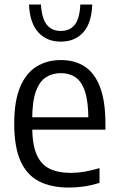

<svg xmlns="http://www.w3.org/2000/svg" viewBox="-20 -815 519 844"><path d="M283.5 9.5Q203.5 9.5 150 -18.8Q96.5 -47 69.5 -108.8Q42.5 -170.5 42.5 -271.5Q42.5 -369.5 68 -431.2Q93.5 -493 139.8 -522Q186 -551 248 -551Q309.5 -551 353.2 -522Q397 -493 420.2 -431Q443.5 -369 443.5 -270V-245H90.5V-299.5H384L368.5 -288Q368.5 -366.5 354 -411.5Q339.5 -456.5 312.2 -475Q285 -493.5 248 -493.5Q210 -493.5 181.5 -475Q153 -456.5 137.2 -411.8Q121.5 -367 121.5 -288V-259.5Q121.5 -183 140 -138.2Q158.5 -93.5 196.2 -74.2Q234 -55 292.5 -55Q320.5 -55 351.2 -60.2Q382 -65.5 417.5 -76V-11Q381 0 348.5 4.8Q316 9.5 283.5 9.5ZM247 -632Q185.5 -632 148.2 -673Q111 -714 107.5 -795H160Q163.5 -735 185.2 -707Q207 -679 247 -679Q288 -679 309.2 -707Q330.5 -735 333 -795H385.5Q382.5 -713.5 346 -672.8Q309.5 -632 247 -632Z"/></svg>

Font: Encode Sans SemiCondensed
Style: Regular
Weight: 400
Width: 4
Designer: Multiple Designers
Foundry: Impallari Type
Version: Version 3.002